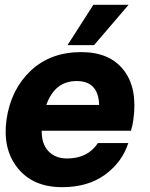

<svg xmlns="http://www.w3.org/2000/svg" viewBox="-20 -771 620 796"><path d="M513 -751 370 -584H260L367 -751ZM317 -555Q435 -555 493 -480Q551 -405 533 -276Q530 -252 523 -229H153Q152 -175 180.5 -144.5Q209 -114 258 -114Q344 -114 386 -178H512Q486 -98 415 -46.5Q344 5 238 5Q117 5 53.5 -74Q-10 -153 7 -275Q25 -400 107 -477.5Q189 -555 317 -555ZM172 -336H391Q388 -435 298 -435Q207 -435 172 -336Z"/></svg>

Font: Oakes Grotesk Bold
Style: Italic
Weight: 700
Italic angle: -8°
Designer: Samuel Oakes
Foundry: Samuel Oakes
Version: Version 1.000;PS 001.000;hotconv 1.0.88;makeotf.lib2.5.64775